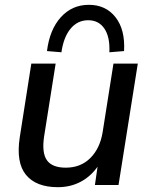

<svg xmlns="http://www.w3.org/2000/svg" viewBox="-20 -768 626 797"><path d="M46 0ZM220 9Q130 9 88 -42Q46 -93 62 -198L110 -504H211L163 -201Q153 -133 175 -102.5Q197 -72 253 -72Q315 -72 355 -112Q395 -152 406 -219L451 -504H552L472 0H374L385 -76Q356 -35 314 -13Q272 9 220 9ZM235 -551 175 -556Q186 -645 232.5 -696.5Q279 -748 349 -748Q419 -748 459.5 -696.5Q500 -645 495 -556L434 -551Q437 -614 413.5 -649Q390 -684 346 -684Q302 -684 273 -649Q244 -614 235 -551Z"/></svg>

Font: Winston Medium
Style: Italic
Weight: 500
Italic angle: -9°
Designer: Original fonts by Vernon Adams / Changes by Cristiano Sobral
Foundry: Original fonts by Vernon Adams / Changes by Cristiano Sobral
Version: Version 2.503;July 17, 2020;FontCreator 13.0.0.2655 64-bit